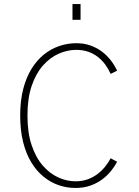

<svg xmlns="http://www.w3.org/2000/svg" viewBox="-20 -920 690 951"><path d="M354 11Q311 11 270.8 -2.8Q230.5 -16.5 195.8 -44.8Q161 -73 135 -115.8Q109 -158.5 94.5 -216.5Q80 -274.5 80 -348Q80 -421.5 95 -479.2Q110 -537 136.5 -579.8Q163 -622.5 198.2 -650.5Q233.5 -678.5 274.2 -692.2Q315 -706 358 -706Q396.5 -706 428.5 -694.5Q460.5 -683 485.8 -663.8Q511 -644.5 529.5 -620.2Q548 -596 560 -570L528 -554Q518 -577 502.8 -598.2Q487.5 -619.5 466.5 -636.5Q445.5 -653.5 418.5 -663.2Q391.5 -673 357.5 -673Q314 -673 271.2 -654.2Q228.5 -635.5 193.2 -596Q158 -556.5 137 -495Q116 -433.5 116 -348Q116 -262.5 136.8 -200.8Q157.5 -139 192.2 -99.5Q227 -60 269 -41Q311 -22 353.5 -22Q388 -22 415.5 -32.2Q443 -42.5 464.5 -59.2Q486 -76 501.8 -96Q517.5 -116 528 -136L560 -119Q548.5 -96 529.8 -73Q511 -50 485.5 -31Q460 -12 427 -0.5Q394 11 354 11ZM339 -900H379V-822H339Z"/></svg>

Font: Trispace Thin
Style: Regular
Weight: 100
Designer: Tyler Finck
Foundry: Etcetera Type Company
Version: Version 1.210